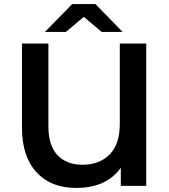

<svg xmlns="http://www.w3.org/2000/svg" viewBox="-20 -914 833 944"><path d="M699 -700V0H574V-89Q503 10 354 10Q230 10 159 -67.5Q88 -145 88 -287V-700H218V-292Q218 -199 262.5 -151.5Q307 -104 385 -104Q469 -104 519 -154.5Q569 -205 569 -305V-700ZM480 -757 392 -831 304 -757H201L335 -894H449L583 -757Z"/></svg>

Font: Montserrat Alternates SemiBold
Style: Regular
Weight: 600
Designer: Julieta Ulanovsky
Foundry: Julieta Ulanovsky
Version: Version 7.200